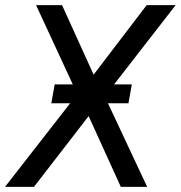

<svg xmlns="http://www.w3.org/2000/svg" viewBox="-41 -731 707 751"><path d="M474.6 -400.9H405.3L646 -710.9H532.7L325.2 -439L201.7 -710.9H100.1L243.7 -400.9H172.9L159.7 -327.1H233.4L-21.5 0H91.8L305.7 -276.9L431.6 0H534.7L381.3 -327.1H461.4Z"/></svg>

Font: Roboto
Style: Italic
Weight: 400
Italic angle: -12°
Designer: Google
Version: Version 2.137; 2017